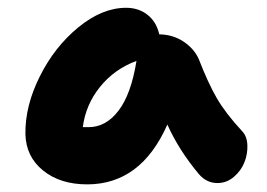

<svg xmlns="http://www.w3.org/2000/svg" viewBox="-20 -738 692 498"><path d="M206.1 -259.8Q136.2 -259.8 91.8 -295.7Q47.4 -331.5 45.9 -390.1Q44.9 -463.4 83.3 -540Q121.6 -616.7 183.3 -667.2Q245.1 -717.8 307.1 -717.8Q339.4 -717.8 362.5 -699.7Q385.7 -681.6 393.1 -648.9Q428.2 -648.4 455.6 -630.4Q482.9 -612.3 495.1 -585.9Q519.5 -522.9 542.2 -483.6Q564.9 -444.3 607.9 -397.9Q620.6 -384.8 621.6 -361.8Q622.6 -338.9 614 -317.1Q605.5 -295.4 586.7 -279.3Q567.9 -263.2 543.9 -263.2Q516.1 -263.2 496.1 -286.1Q443.4 -349.1 414.1 -415Q345.7 -259.8 206.1 -259.8ZM210 -408.2Q254.9 -408.2 287.6 -451.2Q320.3 -494.1 334 -580.1Q276.4 -558.6 239.3 -512.5Q202.1 -466.3 194.8 -408.2Z"/></svg>

Font: Shantell Sans Bouncy
Style: Bold
Weight: 700
Designer: Stephen Nixon, Anya Danilova, Shantell Martin
Foundry: Arrow Type
Version: Version 1.006;[9816181b4]